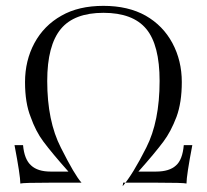

<svg xmlns="http://www.w3.org/2000/svg" viewBox="-20 -627 710 659"><path d="M640.1 -128.9Q620.1 -24.4 620.1 2.9Q609.9 0 514.2 0H402.8L400.9 12.2Q436 -28.8 481.9 -120.1Q527.8 -210 527.8 -349.1Q527.8 -472.7 481.9 -527.8Q436 -583 335 -583Q234.9 -583 189 -527.8Q142.1 -471.2 142.1 -349.1Q142.1 -211.4 189 -120.1Q236.3 -25.9 259.8 0H155.8Q60.1 0 49.8 2.9Q49.8 -24.4 29.8 -128.9H59.1Q63.5 -79.6 86.9 -59.1Q109.4 -38.1 153.8 -38.1H214.8Q158.7 -101.1 128.9 -141.1Q102.5 -176.3 85 -226.1Q65.9 -273.9 65.9 -345.2Q65.9 -418.9 98.1 -479Q130.9 -539.6 190.9 -573.2Q249.5 -606.9 335 -606.9Q419.9 -606.9 480 -573.2Q539.6 -539.1 571.8 -479Q604 -418.9 604 -345.2Q604 -275.4 585.9 -226.1Q566.4 -174.8 541 -141.1Q511.2 -101.1 455.1 -38.1H515.1Q561.5 -38.1 584 -59.1Q606.4 -78.6 610.8 -128.9Z"/></svg>

Font: Unna Light
Style: Regular
Weight: 300
Designer: Jorge de Buen Unna
Foundry: Omnibus-Type
Version: Version 2.007;PS 002.007;hotconv 1.0.88;makeotf.lib2.5.64775